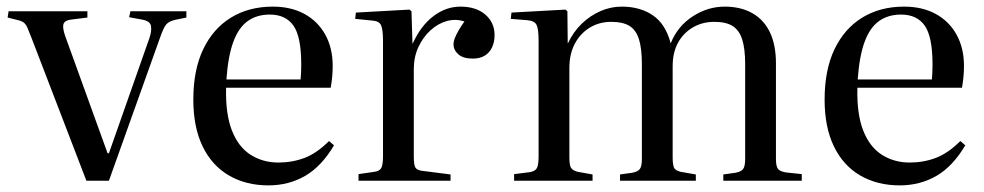

<svg xmlns="http://www.w3.org/2000/svg" viewBox="-20 -546 2974 580"><path d="M241 0 75 -432Q67 -453 62.5 -463Q58 -473 51.5 -478Q45 -483 31 -486L3 -493L6 -512H244V-493L196 -487Q176 -485 172 -474Q168 -463 177 -437L305 -83H309L431 -430Q439 -453 436 -468Q433 -483 408 -487L370 -494L374 -512H543V-493L509 -486Q491 -482 482.5 -472.5Q474 -463 463 -431L309 0Z M791 14Q723 14 671.5 -16Q620 -46 592 -104Q564 -162 564 -245Q564 -335 594 -397.5Q624 -460 678 -493Q732 -526 804 -526Q859 -526 899.5 -504Q940 -482 962.5 -441.5Q985 -401 985 -347Q985 -330 983.5 -314Q982 -298 979 -281H663Q661 -202 680.5 -152Q700 -102 737 -78.5Q774 -55 821 -55Q863 -55 900 -69Q937 -83 974 -120L989 -107Q951 -43 901.5 -14.5Q852 14 791 14ZM664 -306H888Q889 -315 889.5 -326.5Q890 -338 890 -351Q890 -435 866.5 -468.5Q843 -502 795 -502Q756 -502 728.5 -482.5Q701 -463 685 -420Q669 -377 664 -306Z M1063 0V-20L1111 -27Q1127 -29 1132 -39Q1137 -49 1137 -75V-422Q1137 -457 1131 -470Q1125 -483 1103 -484L1053 -489L1055 -508L1217 -517L1223 -512L1226 -415H1227Q1251 -468 1289 -497Q1327 -526 1371 -526Q1418 -526 1446 -502Q1474 -478 1474 -440Q1474 -419 1466.5 -403Q1459 -387 1444.5 -378Q1430 -369 1408 -369Q1379 -369 1364.5 -382Q1350 -395 1350 -412Q1350 -421 1354 -431Q1358 -441 1365 -453.5Q1372 -466 1383 -481Q1357 -490 1330 -482.5Q1303 -475 1280.5 -454.5Q1258 -434 1244 -404Q1230 -374 1230 -337V-73Q1230 -49 1234.5 -40.5Q1239 -32 1255 -30L1341 -19V0Z M1533 0V-20L1581 -26Q1597 -29 1602 -38.5Q1607 -48 1607 -74V-423Q1607 -458 1601 -470.5Q1595 -483 1573 -485L1523 -489L1525 -508L1688 -517L1694 -512L1695 -416H1696Q1712 -450 1737.5 -474.5Q1763 -499 1794 -512.5Q1825 -526 1858 -526Q1914 -526 1952.5 -499.5Q1991 -473 2006 -415Q2027 -467 2072.5 -496.5Q2118 -526 2169 -526Q2218 -526 2253 -506Q2288 -486 2306 -448Q2324 -410 2324 -355V-66Q2324 -44 2330 -36Q2336 -28 2355 -25L2402 -20V0H2165V-19L2201 -24Q2218 -27 2224.5 -35Q2231 -43 2231 -66V-352Q2231 -399 2222 -427Q2213 -455 2193 -467.5Q2173 -480 2138 -480Q2102 -480 2073.5 -463.5Q2045 -447 2028.5 -417.5Q2012 -388 2012 -346V-70Q2012 -51 2015.5 -41Q2019 -31 2036 -27L2082 -19V0H1853V-19L1889 -24Q1906 -27 1912.5 -35Q1919 -43 1919 -66V-352Q1919 -400 1910 -428Q1901 -456 1881 -468Q1861 -480 1827 -480Q1790 -480 1761.5 -462.5Q1733 -445 1716.5 -414Q1700 -383 1700 -341V-70Q1700 -47 1705 -39Q1710 -31 1725 -27L1770 -19V0Z M2698 14Q2630 14 2578.5 -16Q2527 -46 2499 -104Q2471 -162 2471 -245Q2471 -335 2501 -397.5Q2531 -460 2585 -493Q2639 -526 2711 -526Q2766 -526 2806.5 -504Q2847 -482 2869.5 -441.5Q2892 -401 2892 -347Q2892 -330 2890.5 -314Q2889 -298 2886 -281H2570Q2568 -202 2587.5 -152Q2607 -102 2644 -78.5Q2681 -55 2728 -55Q2770 -55 2807 -69Q2844 -83 2881 -120L2896 -107Q2858 -43 2808.5 -14.5Q2759 14 2698 14ZM2571 -306H2795Q2796 -315 2796.5 -326.5Q2797 -338 2797 -351Q2797 -435 2773.5 -468.5Q2750 -502 2702 -502Q2663 -502 2635.5 -482.5Q2608 -463 2592 -420Q2576 -377 2571 -306Z"/></svg>

Font: Literata 60pt
Style: Regular
Weight: 400
Designer: Latin by Veronika Burian and Jose Scaglione. Greek by Irene Vlachou. Cyrillic by Vera Evstafieva.
Foundry: TypeTogether
Version: Version 3.002